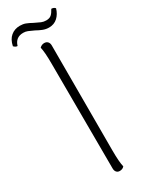

<svg xmlns="http://www.w3.org/2000/svg" viewBox="-232 -864 704 912"><g transform="rotate(-30 120.0 -408.5)"><path d="M106 -19 104 -594Q104 -659 97 -686Q108 -697 122 -697Q134 -697 141 -689.5Q148 -682 148 -669V-94Q148 -29 155 -2Q146 9 130 9Q119 9 112.5 1.5Q106 -6 106 -19ZM180 -749Q163 -749 147.5 -755Q132 -761 114 -771Q95 -780 84 -784.5Q73 -789 60 -789Q18 -789 6 -748H4Q-4 -748 -14 -758Q-7 -792 13.5 -809Q34 -826 63 -826Q80 -826 93.5 -821Q107 -816 127 -805Q147 -795 159 -790Q171 -785 185 -785Q203 -785 213 -793.5Q223 -802 233 -821Q246 -821 254 -812Q246 -784 227 -766.5Q208 -749 180 -749Z"/></g></svg>

Font: Arima Madurai ExtraLight
Style: Regular
Weight: 275
Designer: Joana Correia and Natanael Gama
Foundry: NDISCOVER
Version: Version 1.020